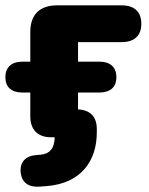

<svg xmlns="http://www.w3.org/2000/svg" viewBox="-25 -512 557 716"><path d="M149 182C278 172 336 87 336 -18V-31C336 -76 312 -102 266 -104V-167H346C386 -167 409 -187 409 -224C409 -262 386 -282 346 -282H266V-355H429C476 -355 502 -379 502 -423C502 -468 476 -492 429 -492H187C123 -492 88 -457 88 -393V-282H58C18 -282 -5 -261 -5 -224C-5 -187 18 -167 58 -167H88V-78C88 -28 116 0 166 0H179C178 42 160 62 126 65L112 66C70 69 49 92 52 130C56 169 81 187 123 184Z"/></svg>

Font: Nunito Black
Style: Regular
Weight: 900
Designer: Vernon Adams
Foundry: Vernon Adams
Version: Version 3.602